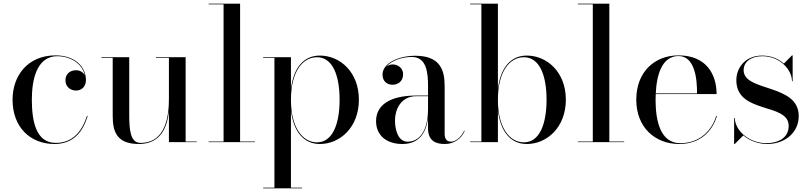

<svg xmlns="http://www.w3.org/2000/svg" viewBox="-20 -770 4388 1040"><path d="M455 -142H451C424 -57.5 373 4 282 4C174 4 152.5 -115.5 152.5 -230C152.5 -324 172 -465.5 291 -465.5C356.5 -465.5 425.5 -429 439.5 -361.5C430.5 -380 412 -389.5 391.5 -389.5C361 -389.5 334.5 -370.5 334.5 -335.5C334.5 -295.5 366.5 -279.5 391.5 -279.5C422 -279.5 445.5 -300.5 445.5 -336.5C445.5 -410.5 383 -470 281 -470C130 -470 48 -360 48 -230C48 -80 144.5 10 275.5 10C376.5 10 429 -55.5 455 -142Z M985.5 -3.5V-460H825V-456.5H895V-237C895 -148 881 4 741 4C685 4 680 -68.5 680 -152.5V-460H529.5V-456.5H590.5V-141C590.5 -54 615 10 732 10C852 10 886 -82.5 895 -168V0H1046V-3.5Z M1110 -3.5V0H1361V-3.5H1280.5V-750H1110V-746.5H1191V-3.5Z M1405.5 246.5V250H1616.5V246.5H1556V-172.5C1569.5 -57 1625 10 1712.5 10C1821.5 10 1924 -80 1924 -230C1924 -380 1821.5 -469 1712.5 -469C1625 -469 1569.5 -402.5 1556 -287.5V-460H1405.5V-456.5H1466.5V246.5ZM1556 -230C1556 -382.5 1619.5 -460 1697 -460C1780.5 -460 1819.5 -364 1819.5 -230C1819.5 -96 1780.5 1 1697 1C1619.5 1 1556 -77.5 1556 -230Z M2236 -252.5C2094 -252.5 2017 -202.5 2017 -113.5C2017 -37.5 2073 10 2159.5 10C2245.5 10 2288 -45 2298.5 -131.5V-75C2298.5 -4.5 2343 10 2390 10C2439 10 2479.5 -19 2497 -60.5L2494.5 -63C2478.5 -26.5 2447 -2.5 2424 -2.5C2395.5 -2.5 2388.5 -23 2388.5 -46.5V-304.5C2388.5 -385.5 2367.5 -468 2230 -468C2139 -468 2052 -428 2052 -366C2052 -330 2076 -311 2106.5 -311C2134 -311 2163.5 -328 2163.5 -368C2163.5 -402 2135 -421 2106.5 -421C2094 -421 2081.5 -416.5 2072 -408C2099 -441.5 2157 -461.5 2210.5 -461.5C2290.5 -461.5 2298.5 -376.5 2298.5 -304.5V-252.5ZM2188 -2.5C2135.5 -2.5 2119.5 -68 2119.5 -118C2119.5 -172.5 2148 -249 2236 -249H2298.5V-180.5C2298.5 -54.5 2247.5 -2.5 2188 -2.5Z M2587.5 -746.5V-3.5H2526.5V0H2677V-172.5C2690.5 -57 2746 10 2833.5 10C2942.5 10 3045 -80 3045 -230C3045 -380 2942.5 -469 2833.5 -469C2746 -469 2690.5 -402.5 2677 -287.5V-750H2526.5V-746.5ZM2677 -230C2677 -382.5 2740.5 -460 2818 -460C2901.5 -460 2940.5 -364 2940.5 -230C2940.5 -96 2901.5 1 2818 1C2740.5 1 2677 -77.5 2677 -230Z M3110 -3.5V0H3361V-3.5H3280.5V-750H3110V-746.5H3191V-3.5Z M3863.5 -142H3859.5C3834.5 -60 3768 5.5 3665 5.5C3556.5 5.5 3531 -116 3531 -230C3531 -240 3531.5 -250 3532 -260.5H3861.5C3861.5 -369.5 3804 -470 3655.5 -470C3525 -470 3426.5 -380 3426.5 -230C3426.5 -80 3528 10 3659 10C3769.5 10 3837.5 -55.5 3863.5 -142ZM3655.5 -466.5C3744 -466.5 3756.5 -341 3755.5 -264H3532C3537 -367 3566.5 -466.5 3655.5 -466.5Z M3960 10 4006.5 -36.5C4039.5 -8 4086 10 4136 10C4232.5 10 4306.5 -52.5 4306.5 -141.5C4306.5 -318.5 4008 -271 4008 -390C4008 -438.5 4052.5 -465.5 4109.5 -465.5C4202.5 -465.5 4269.5 -394.5 4270 -330H4273.5V-470H4270L4226 -425.5C4197 -451.5 4156.5 -469 4108.5 -469C4013.5 -469 3968.5 -399.5 3968.5 -335.5C3968.5 -150.5 4252 -215.5 4252 -88.5C4252 -19 4190 5.5 4130 5.5C4044.5 5.5 3963 -56 3960 -130.5H3956.5V10Z"/></svg>

Font: Bodoni* 48pt
Style: Regular
Weight: 400
Version: Version 2.3